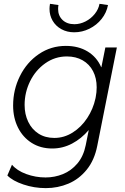

<svg xmlns="http://www.w3.org/2000/svg" viewBox="-20 -761 647 994"><path d="M18.1 147.5 42 91.8Q67.9 122.6 116 140.1Q164.1 157.7 215.8 157.7Q262.7 157.7 305.7 140.4Q348.6 123 380.4 85.7Q412.1 48.3 423.8 -9.3L439.5 -87.9Q401.4 -43 353 -17.6Q304.7 7.8 250.5 7.8Q189.9 7.8 144 -21.2Q98.1 -50.3 73 -100.8Q47.9 -151.4 47.9 -214.8Q47.9 -296.4 83.3 -367.4Q118.7 -438.5 181.2 -481Q243.7 -523.4 320.8 -523.4Q386.2 -523.4 433.8 -494.4Q481.4 -465.3 503.9 -413.1H504.9L525.4 -515.1H585L483.4 -5.4Q468.8 68.4 429 117.4Q389.2 166.5 334.2 189.7Q279.3 212.9 217.3 212.9Q156.7 212.9 101.1 194.1Q45.4 175.3 18.1 147.5ZM474.1 -251 475.6 -258.8Q480.5 -282.7 480.5 -309.1Q480.5 -356.4 461.7 -392.6Q442.9 -428.7 408 -448.7Q373 -468.8 326.2 -468.8Q264.6 -468.8 214.4 -433.3Q164.1 -397.9 135.7 -340.1Q107.4 -282.2 107.4 -217.8Q107.4 -169.4 126 -130.6Q144.5 -91.8 179.2 -69.3Q213.9 -46.9 261.2 -46.9Q312 -46.9 356.4 -75Q400.9 -103 431.6 -149.9Q462.4 -196.8 474.1 -251ZM236.3 -715.3Q236.3 -726.6 238.8 -741.2L282.7 -734.9Q280.8 -725.6 280.8 -714.4Q280.8 -679.7 303.7 -657.7Q326.7 -635.7 365.2 -635.7Q394.5 -635.7 422.9 -650.1Q451.2 -664.6 470.7 -689Q490.2 -713.4 495.1 -741.2L539.1 -734.9Q531.7 -695.3 506.1 -663.1Q480.5 -630.9 442.9 -612.3Q405.3 -593.8 364.3 -593.8Q327.1 -593.8 297.9 -609.9Q268.6 -626 252.4 -653.8Q236.3 -681.6 236.3 -715.3Z"/></svg>

Font: Reddit Sans Chocolate Light
Style: Italic
Weight: 300
Italic angle: -11.25°
Designer: Stephen Hutchings
Version: Version 1.013